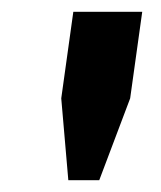

<svg xmlns="http://www.w3.org/2000/svg" viewBox="-20 -706 274 326"><path d="M96 -400 84 -539 104.5 -686H221.5L201 -539L148.5 -400Z"/></svg>

Font: Chivo Medium
Style: Italic
Weight: 500
Italic angle: -8.05°
Designer: Hector Gatti
Foundry: Omnibus-Type
Version: Version 2.002